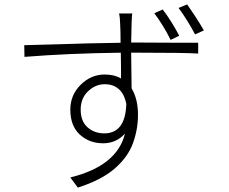

<svg xmlns="http://www.w3.org/2000/svg" viewBox="-20 -819 1040 871"><path d="M905 -681 865 -663Q830 -729 790 -783L829 -799Q846 -775 866.5 -743.5Q887 -712 905 -681ZM793 -657 754 -638Q739 -669 719 -701.5Q699 -734 680 -759L718 -776Q737 -752 757.5 -719Q778 -686 793 -657ZM453 -214Q549 -214 553 -348Q543 -395 517.5 -416Q492 -437 456 -437Q413 -437 379.5 -405Q346 -373 346 -322Q346 -269 377 -241.5Q408 -214 453 -214ZM575 -626H609Q730 -626 812 -625Q857 -625 879 -625V-576Q819 -580 609 -580H575Q576 -539 576 -499Q576 -453 577 -418Q606 -370 606 -298Q606 -232 583 -169Q560 -106 500 -54Q440 -2 333 32L299 -14Q511 -66 547 -213Q507 -169 448 -169Q385 -169 342 -208.5Q299 -248 299 -322Q299 -388 346 -434.5Q393 -481 455 -481Q499 -481 529 -463Q529 -484 529 -513Q528 -545 528 -580Q290 -577 91 -561L90 -614Q151 -615 238 -618Q380 -623 527 -625Q527 -680 525 -712Q525 -722 523.5 -736.5Q522 -751 520 -758H580Q579 -754 578.5 -745Q578 -736 577.5 -726Q577 -716 577 -712Q576 -695 576 -669Q576 -649 575 -626Z"/></svg>

Font: LXGW 975 Gothic SC 200W
Style: Regular
Weight: 200
Version: Version 2.01;February 25, 2021